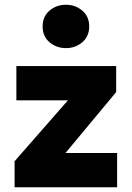

<svg xmlns="http://www.w3.org/2000/svg" viewBox="-20 -788 554 808"><path d="M41.4 0V-109.5L265.9 -365.8H48.9V-510H468.9V-400.5L255.6 -144.2H472.9V0ZM257.4 -585.5Q217.6 -585.5 188.5 -610.1Q159.4 -634.8 159.4 -676.8Q159.4 -718.8 188.5 -743.4Q217.6 -768 257.4 -768Q297.1 -768 326.2 -743.4Q355.4 -718.8 355.4 -676.8Q355.4 -634.8 326.2 -610.1Q297.1 -585.5 257.4 -585.5Z"/></svg>

Font: Geologica Thin
Style: Regular
Weight: 100
Version: Version 1.010;gftools[0.9.28]